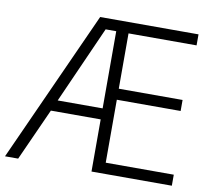

<svg xmlns="http://www.w3.org/2000/svg" viewBox="-80 -803 981 892"><g transform="rotate(10 410.5 -357.0)"><path d="M786 0H407V-246H172L61 0H-1L322 -714H786V-662H465V-401H766V-349H465V-52H786ZM195 -298H407V-662H357Z"/></g></svg>

Font: Noto Sans Light
Style: Regular
Weight: 300
Designer: Monotype Design Team
Foundry: Monotype Imaging Inc.
Version: Version 2.007